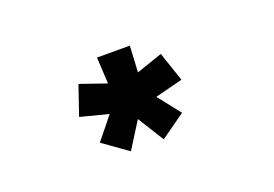

<svg xmlns="http://www.w3.org/2000/svg" viewBox="-55 -938 820 574"><g transform="rotate(-20 355.0 -651.0)"><path d="M281 -502 202.5 -558 259.5 -628.5 170.5 -651.5 202.5 -745 286 -716 281.5 -800H386L381.5 -716.5L464.5 -745L496 -651.5L408 -629L464 -558L385.5 -502L333.5 -585.5Z"/></g></svg>

Font: League Mono
Style: Bold
Weight: 700
Width: 6
Designer: Tyler Finck
Foundry: The League of Moveable Type / Tyler Finck
Version: Version 2.300;RELEASE